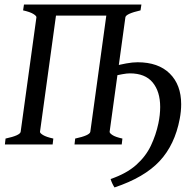

<svg xmlns="http://www.w3.org/2000/svg" viewBox="-20 -635 847 844"><path d="M211.4 0H1.5L4.4 -25.9Q68.4 -39.6 70.8 -55.7L140.1 -559.1Q140.6 -564.9 126.5 -573.7Q112.3 -582.5 81.5 -589.4L85.4 -615.2H601.6L597.7 -589.4Q533.7 -574.7 531.2 -559.1L461.9 -55.7Q461.4 -49.8 474.4 -41.3Q487.3 -32.7 518.1 -25.9L515.1 0H307.6L310.5 -25.9Q374.5 -39.6 377 -55.7L447.3 -566.4H226.1L155.8 -55.7Q155.3 -49.8 169.4 -41.3Q183.6 -32.7 214.4 -25.9ZM770 -112.3Q748.5 1.5 681.6 73.2Q614.7 145 483.4 189Q479 182.6 473.6 171.4Q468.3 160.2 466.3 151.9Q536.1 127.9 578.4 90.3Q620.6 52.7 643.1 5.6Q665.5 -41.5 676.3 -92.8Q684.1 -129.9 684.1 -165Q684.1 -232.4 651.1 -272.5Q618.2 -312.5 550.8 -312.5Q537.6 -312.5 517.6 -308.8Q497.6 -305.2 478.5 -300.3Q459.5 -295.4 448.2 -292.5V-335Q459.5 -338.4 483.4 -344.7Q507.3 -351.1 534.9 -356.2Q562.5 -361.3 585 -361.3Q675.8 -361.3 726.1 -311.8Q776.4 -262.2 776.4 -176.8Q776.4 -145.5 770 -112.3Z"/></svg>

Font: Gentium Book Plus
Style: Italic
Weight: 400
Italic angle: -8°
Designer: Victor Gaultney, Annie Olsen, Iska Routamaa, Becca Hirsbrunner
Foundry: SIL International
Version: Version 6.101